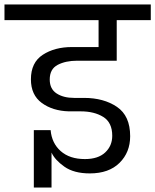

<svg xmlns="http://www.w3.org/2000/svg" viewBox="-56 -760 693 857"><path d="M288 -489Q237 -489 201.5 -470.5Q166 -452 166 -405Q166 -363 196.5 -343Q227 -323 275 -323H319Q407 -323 466 -283Q525 -243 525 -152Q525 -80 477.5 -33Q430 14 345 14Q274 14 231.5 -16Q189 -46 174 -79V77H95V-179H170Q175 -121 215 -85.5Q255 -50 323 -50Q382 -50 413.5 -79.5Q445 -109 445 -154Q445 -213 405 -238Q365 -263 304 -263H251Q179 -265 130.5 -300.5Q82 -336 82 -406Q82 -481 135 -515.5Q188 -550 265 -550H384V-670H-36V-740H617V-670H465V-489Z"/></svg>

Font: A Bank Premium Regular
Style: Regular
Weight: 400
Designer: Ninad Kale (Devanagari), Jonny Pinhorn (Latin), Htun Naung (Myanmar)
Foundry: Indian Type Foundry
Version: 4.004